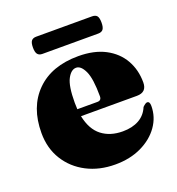

<svg xmlns="http://www.w3.org/2000/svg" viewBox="-118 -715 758 823"><g transform="rotate(-20 261.0 -303.5)"><path d="M502 -278Q502 -233 456.5 -233H201.5Q214.5 -169.5 252.8 -140Q291 -110.5 348.5 -110.5Q392 -110.5 422.5 -127.5Q453 -144.5 467 -178.5Q480.5 -192 488 -192Q500 -192 500 -171.5Q500 -121 470.5 -79.2Q441 -37.5 389.2 -12.8Q337.5 12 270 12Q197.5 12 140.5 -17.5Q83.5 -47 50.5 -100Q17.5 -153 17.5 -223Q17.5 -341 86.8 -410Q156 -479 278 -479Q350 -479 400 -452.8Q450 -426.5 476 -381Q502 -335.5 502 -278ZM196 -296.5Q196 -281 197 -266.5H288.5Q307 -266.5 307 -285.5Q307 -366 290.8 -400.8Q274.5 -435.5 252.5 -435.5Q229.5 -435.5 212.8 -404Q196 -372.5 196 -296.5ZM108.5 -579.5Q108.5 -601.5 115.5 -610.2Q122.5 -619 137.5 -619H392Q407.5 -619 414.5 -610.8Q421.5 -602.5 421.5 -580Q421.5 -558.5 414.5 -549.5Q407.5 -540.5 392 -540.5H137.5Q122.5 -540.5 115.5 -549.5Q108.5 -558.5 108.5 -579.5Z"/></g></svg>

Font: Fraunces 72pt S000 Black
Style: Regular
Weight: 900
Version: Version 1.000; ttfautohint (v1.8.3)